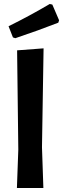

<svg xmlns="http://www.w3.org/2000/svg" viewBox="-20 -945 317 965"><path d="M230 -925 243 -922 277 -843 273 -831Q176 -793 57 -753L45 -757L23 -813Q132 -867 230 -925ZM199 -702 191 -205 198 0H65L72 -193L66 -692Z"/></svg>

Font: Alegreya Sans SC
Style: Bold
Weight: 700
Designer: Juan Pablo del Peral
Foundry: Huerta Tipografica
Version: Version 2.007